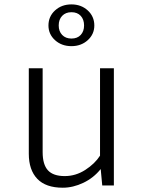

<svg xmlns="http://www.w3.org/2000/svg" viewBox="-20 -852 655 882"><path d="M175.9 -538.5V-153.3Q175.9 -95.9 200.3 -69.5Q224.6 -43.1 277.4 -43.1Q327.7 -43.1 371.8 -71.5Q415.9 -100 439.5 -136.9V-538.5H503.1V0H449.7L442.6 -75.4Q409.7 -34.4 362.6 -12.1Q315.4 10.3 268.2 10.3Q190.3 10.3 151.3 -30.5Q112.3 -71.3 112.3 -145.6V-538.5ZM308.2 -831.8Q352.8 -831.8 383.1 -804.1Q413.3 -776.4 413.3 -734.9Q413.3 -694.9 383.1 -667.4Q352.8 -640 308.2 -640Q263.1 -640 232.8 -667.4Q202.6 -694.9 202.6 -734.9Q202.6 -776.4 232.8 -804.1Q263.1 -831.8 308.2 -831.8ZM308.2 -795.9Q281.5 -795.9 265.6 -779.2Q249.7 -762.6 249.7 -734.9Q249.7 -708.2 265.6 -691.5Q281.5 -674.9 308.2 -674.9Q335.4 -674.9 350.8 -691.5Q366.2 -708.2 366.2 -734.9Q366.2 -762.6 350.8 -779.2Q335.4 -795.9 308.2 -795.9Z"/></svg>

Font: Fira Code Light
Style: Regular
Weight: 300
Monospace: yes
Designer: Carrois Corporate, Edenspiekermann AG, Nikita Prokopov
Foundry: Carrois Corporate, Edenspiekermann AG, Nikita Prokopov
Version: Version 6.000; ttfautohint (v1.8.2) -l 8 -r 50 -G 200 -x 14 